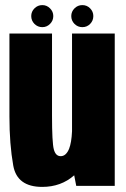

<svg xmlns="http://www.w3.org/2000/svg" viewBox="-20 -729 494 753"><path d="M279 0 271 -41.5Q219.5 4 145.5 4Q47 4 32 -79.5Q17 -163 17 -272V-597.5H184V-276Q184 -170.5 191 -143.5Q198 -116.5 218 -116.5Q239 -116.5 251 -145.5Q260.5 -170 262.5 -214V-597.5H430V0ZM146 -622.5Q128 -622.5 115.2 -635.2Q102.5 -648 102.5 -666Q102.5 -683.5 115.2 -696.2Q128 -709 146 -709Q163.5 -709 176.2 -696.2Q189 -683.5 189 -666Q189 -648 176.2 -635.2Q163.5 -622.5 146 -622.5ZM303 -622.5Q285 -622.5 272.2 -635.2Q259.5 -648 259.5 -666Q259.5 -683.5 272.2 -696.2Q285 -709 303 -709Q321 -709 333.5 -696.2Q346 -683.5 346 -666Q346 -648 333.5 -635.2Q321 -622.5 303 -622.5Z"/></svg>

Font: Anybody Condensed ExtraBold
Style: Regular
Weight: 800
Width: 3
Designer: Tyler Finck
Foundry: Etcetera Type Company
Version: Version 1.010; ttfautohint (v1.8.3) -l 8 -r 50 -G 200 -x 14 